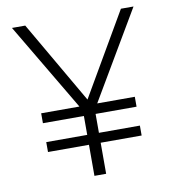

<svg xmlns="http://www.w3.org/2000/svg" viewBox="-79 -770 759 840"><g transform="rotate(-10 300.0 -350.0)"><path d="M91 -138V-182H273V-266H91V-310H261L30 -700H89L301 -334L514 -700H570L340 -310H507V-266H325V-182H507V-138H325V0H273V-138Z"/></g></svg>

Font: Red Hat Mono VF Light
Style: Regular
Weight: 300
Monospace: yes
Designer: Pentagram, MCKL
Foundry: Pentagram, MCKL
Version: Version 1.023